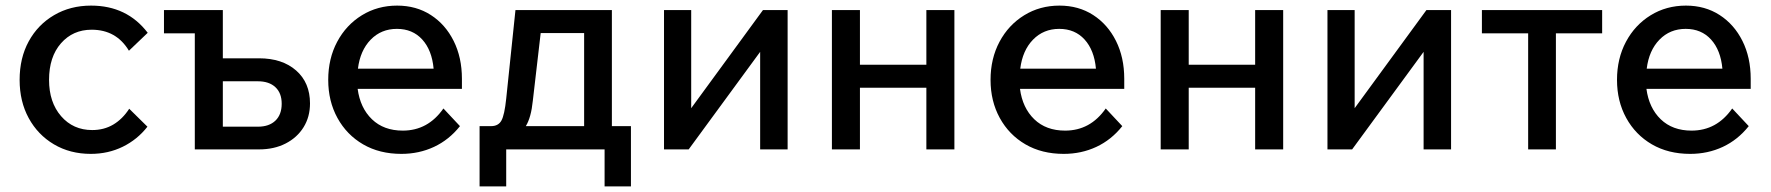

<svg xmlns="http://www.w3.org/2000/svg" viewBox="-20 -533 6317 685"><path d="M441 -145 506 -81Q470 -35 418 -9.5Q366 16 304 16Q230 16 172.5 -18Q115 -52 82.5 -111.5Q50 -171 50 -248Q50 -326 82.5 -385.5Q115 -445 173 -479Q231 -513 305 -513Q433 -513 507 -416L440 -352Q395 -427 307 -427Q240 -427 197.5 -378.5Q155 -330 155 -248Q155 -168 198 -118.5Q241 -69 309 -69Q351 -69 384 -88.5Q417 -108 441 -145Z M675 0V-414H565V-497H775V-325H904Q987 -325 1036.5 -281.5Q1086 -238 1086 -164Q1086 -116 1063 -79Q1040 -42 999 -21Q958 0 904 0ZM900 -243H775V-81H900Q940 -81 962.5 -102.5Q985 -124 985 -163Q985 -201 962.5 -222Q940 -243 900 -243Z M1562 -146 1621 -83Q1582 -34 1528.5 -9Q1475 16 1412 16Q1334 16 1275.5 -18Q1217 -52 1184 -112Q1151 -172 1151 -248Q1151 -324 1183 -384Q1215 -444 1271 -478.5Q1327 -513 1397 -513Q1465 -513 1517 -479.5Q1569 -446 1598.5 -387Q1628 -328 1628 -252V-216H1256Q1265 -148 1307 -107.5Q1349 -67 1417 -67Q1507 -67 1562 -146ZM1396 -430Q1340 -430 1302.5 -391.5Q1265 -353 1257 -288H1527Q1521 -354 1486.5 -392Q1452 -430 1396 -430Z M1691 132V-83H1732Q1758 -83 1769 -103Q1780 -123 1786 -181L1819 -497H2163V-83H2231V132H2137V0H1786V132ZM1881 -174Q1875 -114 1856 -83H2064V-415H1909Z M2349 0V-497H2446V-147L2702 -497H2790V0H2692V-348L2437 0Z M2948 0V-497H3048V-302H3285V-497H3385V0H3285V-220H3048V0Z M3925 -146 3984 -83Q3945 -34 3891.5 -9Q3838 16 3775 16Q3697 16 3638.5 -18Q3580 -52 3547 -112Q3514 -172 3514 -248Q3514 -324 3546 -384Q3578 -444 3634 -478.5Q3690 -513 3760 -513Q3828 -513 3880 -479.5Q3932 -446 3961.5 -387Q3991 -328 3991 -252V-216H3619Q3628 -148 3670 -107.5Q3712 -67 3780 -67Q3870 -67 3925 -146ZM3759 -430Q3703 -430 3665.5 -391.5Q3628 -353 3620 -288H3890Q3884 -354 3849.5 -392Q3815 -430 3759 -430Z M4121 0V-497H4221V-302H4458V-497H4558V0H4458V-220H4221V0Z M4716 0V-497H4813V-147L5069 -497H5157V0H5059V-348L4804 0Z M5432 0V-414H5267V-497H5696V-414H5531V0Z M6160 -146 6219 -83Q6180 -34 6126.5 -9Q6073 16 6010 16Q5932 16 5873.5 -18Q5815 -52 5782 -112Q5749 -172 5749 -248Q5749 -324 5781 -384Q5813 -444 5869 -478.5Q5925 -513 5995 -513Q6063 -513 6115 -479.5Q6167 -446 6196.5 -387Q6226 -328 6226 -252V-216H5854Q5863 -148 5905 -107.5Q5947 -67 6015 -67Q6105 -67 6160 -146ZM5994 -430Q5938 -430 5900.5 -391.5Q5863 -353 5855 -288H6125Q6119 -354 6084.5 -392Q6050 -430 5994 -430Z"/></svg>

Font: Wix Madefor Text Medium
Style: Regular
Weight: 500
Designer: Dalton Maag Ltd
Foundry: Dalton Maag Ltd
Version: Version 3.100